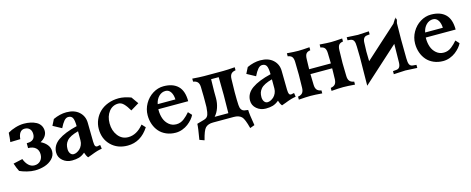

<svg xmlns="http://www.w3.org/2000/svg" viewBox="-35 -1187 4834 1969"><g transform="rotate(-15 2381.5 -202.5)"><path d="M397.9 -363.3Q397.9 -333 378.7 -306.4Q359.4 -279.8 326.7 -262.7Q367.2 -243.7 392.1 -212.9Q417 -182.1 417 -143.1Q417 -96.7 383.5 -62.7Q350.1 -28.8 301.3 -13.2Q252.4 2.4 197.8 2.4Q158.7 2.4 113.5 -9Q68.4 -20.5 37.6 -35.2Q18.1 -73.2 2.4 -122.1L101.1 -144Q116.7 -101.1 143.6 -75.2Q170.4 -49.3 206.5 -49.3Q245.1 -49.3 270 -75.2Q294.9 -101.1 294.9 -143.1Q294.9 -187.5 266.4 -212.4Q237.8 -237.3 187 -237.3V-289.6H194.3Q234.4 -289.6 255.1 -308.3Q275.9 -327.1 275.9 -362.8Q275.9 -398.9 256.1 -418.9Q236.3 -439 203.1 -439Q172.9 -439 155 -415Q137.2 -391.1 133.8 -346.7L27.3 -343.8Q33.7 -386.7 36.6 -440.9Q71.8 -462.4 119.1 -476.6Q166.5 -490.7 209 -490.7Q246.1 -490.7 278.8 -483.6Q311.5 -476.6 338.9 -462.2Q366.2 -447.8 382.1 -422.4Q397.9 -397 397.9 -363.3Z M726.6 -174.3V-271.5Q681.2 -259.3 650.6 -243.9Q620.1 -228.5 604 -209.2Q587.9 -189.9 581.5 -169.7Q575.2 -149.4 575.2 -123Q575.2 -94.7 588.6 -75.4Q602.1 -56.2 624 -56.2Q639.6 -56.2 657.2 -64.5Q674.8 -72.8 690.4 -87.4Q706.1 -102.1 716.3 -125Q726.6 -147.9 726.6 -174.3ZM660.2 -490.7Q745.6 -490.7 795.2 -445.3Q844.7 -399.9 845.7 -330.1L848.6 -128.9Q849.6 -93.8 856.2 -82.3Q862.8 -70.8 877.4 -70.8Q880.9 -70.8 909.7 -77.1L915.5 -36.1Q903.8 -34.2 891.4 -31.5Q878.9 -28.8 870.1 -26.4Q861.3 -23.9 849.6 -20Q837.9 -16.1 832.3 -14.2Q826.7 -12.2 814.9 -7.6Q803.2 -2.9 800.3 -2Q794.9 0 757.8 13.2Q739.7 -8.8 729.5 -43.5Q696.8 -16.1 664.8 -6.8Q632.8 2.4 590.8 2.4Q533.7 2.4 493.4 -32.2Q453.1 -66.9 453.1 -117.7Q453.1 -194.3 523.9 -244.4Q594.7 -294.4 726.6 -325.7Q725.6 -391.1 712.4 -415Q699.2 -439 666.5 -439Q643.1 -439 621.8 -414.6Q600.6 -390.1 578.1 -343.8L487.3 -393.1L520 -457.5Q592.8 -490.7 660.2 -490.7Z M1345.7 -463.9 1398.4 -389.6 1310.1 -336.4Q1282.7 -384.3 1256.3 -411.6Q1230 -439 1198.2 -439Q1136.7 -439 1098.4 -389.9Q1060.1 -340.8 1060.1 -265.1Q1060.1 -187.5 1101.8 -133.5Q1143.6 -79.6 1210 -79.6Q1300.3 -79.6 1373.5 -169.4L1408.7 -131.3Q1322.8 2.4 1182.1 2.4Q1074.7 2.4 1006.3 -65.2Q938 -132.8 938 -237.8Q938 -289.6 958 -335.7Q978 -381.8 1013.7 -416.3Q1049.3 -450.7 1102.1 -470.7Q1154.8 -490.7 1216.3 -490.7Q1272.5 -490.7 1345.7 -463.9Z M1897.9 -276.9H1580.6V-265.1Q1580.6 -217.8 1595 -176.8Q1609.4 -135.7 1642.3 -107.7Q1675.3 -79.6 1721.2 -79.6Q1743.7 -79.6 1764.4 -86.9Q1785.2 -94.2 1804 -109.1Q1822.8 -124 1835.7 -136.7Q1848.6 -149.4 1865.7 -168.9L1900.4 -131.3Q1890.1 -109.4 1870.6 -86.7Q1851.1 -64 1824.7 -43.7Q1798.3 -23.4 1763.4 -10.5Q1728.5 2.4 1692.9 2.4Q1638.2 2.4 1593.3 -17.1Q1548.3 -36.6 1519 -70.3Q1489.7 -104 1474.1 -148.4Q1458.5 -192.9 1458.5 -243.7Q1458.5 -309.1 1491.2 -366.5Q1523.9 -423.8 1577.9 -457.3Q1631.8 -490.7 1691.9 -490.7Q1790.5 -490.7 1844.2 -438.7Q1897.9 -386.7 1897.9 -276.9ZM1587.9 -328.6H1775.9Q1773.9 -377.9 1753.7 -408.4Q1733.4 -439 1699.2 -439Q1658.2 -439 1627.7 -408.2Q1597.2 -377.4 1587.9 -328.6Z M1928.2 -28.8 2007.3 -51.3Q2027.8 -57.1 2040.3 -72.5Q2052.7 -87.9 2057.4 -118.9Q2062 -149.9 2063 -169.9Q2064 -189.9 2063.5 -235.4Q2063.5 -252.4 2063.5 -261.2V-286.6Q2063.5 -303.2 2062.3 -336.4Q2061 -369.6 2061.5 -382.3Q2060.5 -417.5 2045.4 -435.3Q2030.3 -453.1 1998 -457.5V-489.7Q2077.1 -483.4 2122.6 -483.4H2324.2Q2369.1 -483.4 2448.7 -489.7V-457.5Q2416 -453.1 2401.1 -435.3Q2386.2 -417.5 2385.3 -382.3Q2382.3 -291.5 2382.3 -244.1Q2382.3 -151.4 2385.3 -106Q2388.2 -45.4 2430.7 -36.6Q2435.1 -36.1 2450.4 -33.7Q2465.8 -31.2 2468.8 -30.8Q2468.8 10.7 2490.2 135.7L2440.9 153.8Q2415 52.2 2390.1 27.8Q2361.8 0 2308.1 0H2087.9Q2034.2 0 2006.3 27.8Q1981 53.2 1956.1 153.8L1905.8 135.7Q1927.7 9.3 1928.2 -28.8ZM2181.2 -231.9Q2181.2 -181.2 2165 -133.3Q2148.9 -85.4 2118.2 -51.8H2263.7Q2266.1 -161.6 2266.1 -244.1Q2266.1 -359.4 2263.7 -434.1H2183.1Q2180.7 -352.5 2180.7 -303.2Q2180.7 -297.9 2180.9 -278.3Q2181.2 -258.8 2181.2 -250Z M2785.2 -174.3V-271.5Q2739.7 -259.3 2709.2 -243.9Q2678.7 -228.5 2662.6 -209.2Q2646.5 -189.9 2640.1 -169.7Q2633.8 -149.4 2633.8 -123Q2633.8 -94.7 2647.2 -75.4Q2660.6 -56.2 2682.6 -56.2Q2698.2 -56.2 2715.8 -64.5Q2733.4 -72.8 2749 -87.4Q2764.6 -102.1 2774.9 -125Q2785.2 -147.9 2785.2 -174.3ZM2718.8 -490.7Q2804.2 -490.7 2853.8 -445.3Q2903.3 -399.9 2904.3 -330.1L2907.2 -128.9Q2908.2 -93.8 2914.8 -82.3Q2921.4 -70.8 2936 -70.8Q2939.5 -70.8 2968.3 -77.1L2974.1 -36.1Q2962.4 -34.2 2950 -31.5Q2937.5 -28.8 2928.7 -26.4Q2919.9 -23.9 2908.2 -20Q2896.5 -16.1 2890.9 -14.2Q2885.3 -12.2 2873.5 -7.6Q2861.8 -2.9 2858.9 -2Q2853.5 0 2816.4 13.2Q2798.3 -8.8 2788.1 -43.5Q2755.4 -16.1 2723.4 -6.8Q2691.4 2.4 2649.4 2.4Q2592.3 2.4 2552 -32.2Q2511.7 -66.9 2511.7 -117.7Q2511.7 -194.3 2582.5 -244.4Q2653.3 -294.4 2785.2 -325.7Q2784.2 -391.1 2771 -415Q2757.8 -439 2725.1 -439Q2701.7 -439 2680.4 -414.6Q2659.2 -390.1 2636.7 -343.8L2545.9 -393.1L2578.6 -457.5Q2651.4 -490.7 2718.8 -490.7Z M3589.4 -489.7V-457.5Q3557.6 -453.1 3544.7 -435.8Q3531.7 -418.5 3530.8 -382.3Q3527.8 -291.5 3527.8 -244.1Q3527.8 -196.8 3530.8 -106Q3531.7 -70.8 3546.9 -53Q3562 -35.2 3594.2 -30.3V1.5Q3514.6 -4.9 3469.7 -4.9Q3424.8 -4.9 3345.2 1.5V-30.3Q3377.9 -35.2 3392.8 -53Q3407.7 -70.8 3408.7 -106Q3408.7 -112.8 3409.4 -136.2Q3410.2 -159.7 3410.6 -182.4Q3411.1 -205.1 3411.1 -220.7H3180.7Q3181.6 -154.3 3183.6 -106Q3184.6 -70.8 3199.5 -53Q3214.4 -35.2 3246.6 -30.3V1.5Q3167.5 -4.9 3122.6 -4.9Q3077.1 -4.9 2998 1.5V-30.3Q3030.3 -35.2 3045.4 -53Q3060.5 -70.8 3061.5 -106Q3064 -181.6 3064 -244.1Q3064 -306.6 3061.5 -382.3Q3060.5 -418.5 3047.4 -435.8Q3034.2 -453.1 3002.4 -457.5V-489.7Q3082 -483.4 3122.6 -483.4Q3162.6 -483.4 3242.2 -489.7V-457.5Q3210.4 -453.1 3197.5 -436Q3184.6 -418.9 3183.6 -382.3Q3181.6 -333.5 3180.7 -272.5H3411.1Q3411.1 -288.1 3410.6 -309.8Q3410.2 -331.5 3409.4 -353.3Q3408.7 -375 3408.7 -382.3Q3407.7 -418.5 3394.8 -435.8Q3381.8 -453.1 3350.1 -457.5V-489.7Q3429.2 -483.4 3469.7 -483.4Q3510.3 -483.4 3589.4 -489.7Z M4184.6 -543.5 4172.4 -496.1Q4170.4 -392.6 4170.4 -324.2Q4170.4 -230 4172.4 -122.6Q4172.4 -77.6 4182.6 -57.1Q4192.9 -36.6 4218.3 -34.7H4217.8Q4220.7 -34.7 4236.1 -33.2Q4251.5 -31.7 4255.4 -31.2V1.5Q4152.8 -4.9 4130.9 -4.9Q4108.9 -4.9 4006.3 1.5V-31.2L4043.9 -34.7H4043.5Q4065.9 -36.6 4076.9 -53.5Q4087.9 -70.3 4088.4 -105.5Q4090.8 -251 4091.3 -297.9L3712.4 44.9Q3715.8 -195.3 3715.8 -258.3Q3715.8 -302.7 3713.4 -369.6Q3713.4 -411.6 3702.9 -431.4Q3692.4 -451.2 3668 -454.1L3637.7 -457.5V-489.7Q3731 -483.4 3755.4 -483.4Q3779.3 -483.4 3872.6 -489.7V-457.5L3842.3 -454.1Q3797.4 -448.7 3797.4 -382.8Q3797.4 -367.7 3795.9 -338.1Q3794.4 -308.6 3794.4 -294.4Q3794.4 -253.9 3796.4 -192.9Q3837.9 -230.5 3957 -338.4Q4076.2 -446.3 4135.7 -499.5L4172.9 -557.6V-532.7Q4174.8 -534.7 4178.7 -538.3Q4182.6 -542 4184.6 -543.5Z M4737.3 -276.9H4419.9V-265.1Q4419.9 -217.8 4434.3 -176.8Q4448.7 -135.7 4481.7 -107.7Q4514.6 -79.6 4560.5 -79.6Q4583 -79.6 4603.8 -86.9Q4624.5 -94.2 4643.3 -109.1Q4662.1 -124 4675 -136.7Q4688 -149.4 4705.1 -168.9L4739.7 -131.3Q4729.5 -109.4 4710 -86.7Q4690.4 -64 4664.1 -43.7Q4637.7 -23.4 4602.8 -10.5Q4567.9 2.4 4532.2 2.4Q4477.5 2.4 4432.6 -17.1Q4387.7 -36.6 4358.4 -70.3Q4329.1 -104 4313.5 -148.4Q4297.9 -192.9 4297.9 -243.7Q4297.9 -309.1 4330.6 -366.5Q4363.3 -423.8 4417.2 -457.3Q4471.2 -490.7 4531.2 -490.7Q4629.9 -490.7 4683.6 -438.7Q4737.3 -386.7 4737.3 -276.9ZM4427.2 -328.6H4615.2Q4613.3 -377.9 4593 -408.4Q4572.8 -439 4538.6 -439Q4497.6 -439 4467 -408.2Q4436.5 -377.4 4427.2 -328.6Z"/></g></svg>

Font: Flanker
Style: Bold
Weight: 700
Designer: Flanker
Foundry: Flanker
Version: Version 2.021